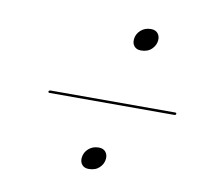

<svg xmlns="http://www.w3.org/2000/svg" viewBox="-55 -619 566 529"><g transform="rotate(10 227.5 -354.0)"><path d="M309.7 -496.4Q297.3 -496.4 290.9 -504Q284.4 -511.6 285.5 -523.4Q286.7 -538.1 298.3 -548.8Q310 -559.4 327 -559.4Q339.9 -559.4 346.4 -551.4Q352.9 -543.3 351.7 -531.8Q350.6 -518 339.5 -507.2Q328.4 -496.4 309.7 -496.4ZM78.5 -341Q79.5 -344.5 84 -344.5H432.5Q436.5 -344.5 436 -341Q435.5 -337.5 431 -337.5H82.5Q78 -337.5 78.5 -341ZM224.7 -149.9Q212.3 -149.9 205.9 -157.5Q199.4 -165.1 200.5 -176.9Q201.7 -191.6 213.3 -202.3Q225 -212.9 242 -212.9Q254.9 -212.9 261.4 -204.9Q267.9 -196.8 266.7 -185.3Q265.6 -171.5 254.5 -160.7Q243.4 -149.9 224.7 -149.9Z"/></g></svg>

Font: Fraunces 144pt
Style: Italic
Weight: 400
Italic angle: -16°
Version: Version 1.000;[b76b70a41]